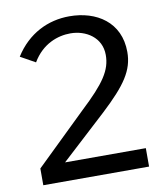

<svg xmlns="http://www.w3.org/2000/svg" viewBox="-84 -822 774 892"><g transform="rotate(-10 303.0 -376.0)"><path d="M48 0H547V-87H166L380 -284C496 -392 540 -456 540 -542C540 -683 431 -752 303 -752C203 -752 107 -707 44 -607L114 -568C161 -648 235 -673 294 -673C367 -673 439 -629 439 -546C439 -474 401 -418 288 -312L48 -79Z"/></g></svg>

Font: 18Franklin
Style: Regular
Weight: 400
Designer: Pablo Impallari, Rodrigo Fuenzalida (Modified by Dan O. Williams)
Version: Version 0.025;PS 000.025;hotconv 1.0.88;makeotf.lib2.5.64775